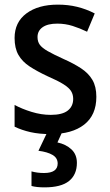

<svg xmlns="http://www.w3.org/2000/svg" viewBox="-20 -635 474 829"><path d="M396 -217Q396 -138 343.5 -97Q291 -56 198 -56Q149 -56 111.5 -64.5Q74 -73 43 -88V-182Q74 -165 116 -152Q158 -139 199 -139Q249 -139 272.5 -157.5Q296 -176 296 -208Q296 -227 287 -241.5Q278 -256 254.5 -271Q231 -286 185 -306Q140 -327 108 -348Q76 -369 59.5 -398Q43 -427 43 -471Q43 -539 94 -577Q145 -615 230 -615Q274 -615 313 -605.5Q352 -596 389 -577L356 -498Q325 -513 293.5 -523Q262 -533 227 -533Q186 -533 164 -517.5Q142 -502 142 -475Q142 -455 152 -441.5Q162 -428 186.5 -414Q211 -400 255 -380Q298 -361 330 -340Q362 -319 379 -290Q396 -261 396 -217ZM312 68Q312 119 278 146.5Q244 174 172 174Q138 174 116 168V105Q141 112 170 112Q229 112 229 71Q229 47 207 34Q185 21 146 16L185 -66H249L228 -20Q265 -12 288.5 10Q312 32 312 68Z"/></svg>

Font: Noto Sans Malayalam UI SemiCondensed Medium
Style: Regular
Weight: 500
Width: 4
Designer: Jelle Bosma - Monotype Design Team
Foundry: Monotype Imaging Inc.
Version: Version 2.104; ttfautohint (v1.8.4.7-5d5b)